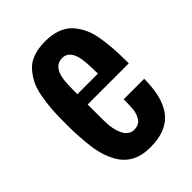

<svg xmlns="http://www.w3.org/2000/svg" viewBox="-191 -725 825 825"><g transform="rotate(-45 222.0 -312.5)"><path d="M295.4 -375Q295.4 -451.2 287.1 -481.4Q273.4 -531.2 234.4 -531.2Q173.8 -531.2 171.4 -431.2Q170.4 -399.4 170.4 -388.2V-375ZM170.4 -281.2Q170.4 -204.1 171.9 -185.5Q183.1 -96.7 232.9 -93.8Q264.6 -93.8 277.8 -113.8Q291 -133.8 293.5 -157.7Q295.9 -181.6 295.9 -218.8H420.4Q420.4 -106.4 376 -48.8Q331.1 8.8 230.5 8.8Q129.9 8.8 87.4 -68.4Q60.5 -116.7 53.2 -180.7Q45.4 -244.6 45.4 -309.1Q44.9 -373.5 47.9 -409.2Q50.8 -444.3 57.6 -481.4Q64.5 -518.6 78.1 -544.4Q91.8 -570.3 111.3 -591.8Q131.8 -613.3 162.1 -623Q192.4 -633.8 232.9 -633.8Q273.4 -633.8 303.7 -623Q334 -612.3 354.5 -591.8Q396 -548.3 408.2 -481.9Q420.4 -416 420.4 -327.1V-312.5H170.4Z"/></g></svg>

Font: Oswald
Style: Book
Weight: 400
Designer: vernon adams
Foundry: vernon adams
Version: Version 1.000